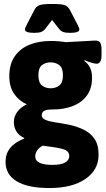

<svg xmlns="http://www.w3.org/2000/svg" viewBox="-20 -738 533 970"><path d="M230 212Q121 212 64.5 178Q8 144 8 79Q8 -1 102 -38V-41Q76 -53 63 -74Q50 -95 50 -121Q50 -149 67 -172.5Q84 -196 115 -211Q75 -229 51 -264.5Q27 -300 27 -353Q27 -414 54.5 -453.5Q82 -493 129 -512Q176 -531 237 -531Q276 -531 311 -525L459 -533Q478 -534 485.5 -523.5Q493 -513 493 -485V-461Q493 -416 468 -416Q460 -416 442.5 -421Q425 -426 408 -434L406 -430Q445 -403 445 -346Q445 -291 419 -255.5Q393 -220 348.5 -202.5Q304 -185 248 -185Q213 -185 202 -177.5Q191 -170 191 -156Q191 -140 210.5 -132Q230 -124 261.5 -119.5Q293 -115 328 -108Q366 -100 400.5 -84Q435 -68 456.5 -38Q478 -8 478 44Q478 121 411 166.5Q344 212 230 212ZM236 -292Q261 -292 279.5 -306Q298 -320 298 -358Q298 -395 279.5 -409Q261 -423 236 -423Q210 -423 192 -409Q174 -395 174 -358Q174 -321 192 -306.5Q210 -292 236 -292ZM245 95Q288 95 309 83Q330 71 330 50Q330 24 297.5 15Q265 6 196 -2Q178 7 168 21.5Q158 36 158 52Q158 95 245 95ZM154 -572Q106 -572 106 -589Q106 -596 116 -615L154 -688Q162 -705 178.5 -711.5Q195 -718 243 -718Q292 -718 308 -711.5Q324 -705 333 -688L371 -615Q381 -596 381 -589Q381 -572 333 -572Q310 -572 298 -577Q286 -582 277 -594L243 -637L210 -594Q201 -582 189 -577Q177 -572 154 -572Z"/></svg>

Font: Asap Semi Condensed ExtraBold
Style: Regular
Weight: 800
Width: 4
Designer: Pablo Cosgaya
Foundry: Omnibus-Type
Version: Version 3.001; ttfautohint (v1.8.4.7-5d5b)